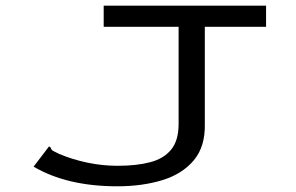

<svg xmlns="http://www.w3.org/2000/svg" viewBox="-20 -643 1040 674"><path d="M392 11Q215 11 98 -58L146 -121L152 -129L158 -125Q160 -117 166 -113.5Q172 -110 187 -103Q234 -83 287 -72Q340 -61 392 -61Q459 -61 507 -73.5Q555 -86 581 -118Q607 -150 607 -208V-549H344V-623H914V-549H699V-209Q701 -129 660.5 -80.5Q620 -32 549.5 -10.5Q479 11 392 11Z"/></svg>

Font: Inconsolata UltraExpanded
Style: Regular
Weight: 400
Width: 9
Monospace: yes
Designer: Raph Levien, Cyreal, Brenton Simpson
Foundry: Raph Levien, Cyreal, Google
Version: Version 3.000; ttfautohint (v1.8.2.53-6de2)